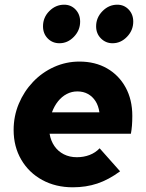

<svg xmlns="http://www.w3.org/2000/svg" viewBox="-20 -786 623 817"><path d="M290 11Q217 11 160 -20Q103 -51 70.5 -106.5Q38 -162 38 -233Q38 -292 60 -344.5Q82 -397 120.5 -437.5Q159 -478 210 -501Q261 -524 318 -524Q385 -524 435.5 -495Q486 -466 514.5 -414Q543 -362 543 -293Q543 -270 541.5 -251.5Q540 -233 537 -217H191Q196 -187 211.5 -164.5Q227 -142 251.5 -129.5Q276 -117 307 -117Q336 -117 361 -126.5Q386 -136 404 -155L491 -57Q442 -21 394 -5Q346 11 290 11ZM201 -308H403Q399 -336 386.5 -355.5Q374 -375 354.5 -386Q335 -397 309 -397Q285 -397 264 -386Q243 -375 227 -355Q211 -335 201 -308ZM233 -602Q203 -602 183 -622.5Q163 -643 163 -674Q163 -712 190 -739Q217 -766 253 -766Q282 -766 301.5 -745.5Q321 -725 321 -694Q321 -657 294.5 -629.5Q268 -602 233 -602ZM459 -602Q430 -602 409.5 -622.5Q389 -643 389 -674Q389 -711 416 -738.5Q443 -766 479 -766Q508 -766 527.5 -745.5Q547 -725 547 -694Q547 -657 520.5 -629.5Q494 -602 459 -602Z"/></svg>

Font: Red Hat Text
Style: Italic
Weight: 300
Italic angle: -12°
Designer: Pentagram, MCKL
Foundry: Pentagram, MCKL
Version: Version 1.023